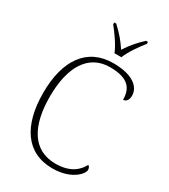

<svg xmlns="http://www.w3.org/2000/svg" viewBox="-227 -1044 1018 1158"><g transform="rotate(30 282.0 -464.5)"><path d="M310 -779H358C375 -824 420 -888 451 -926V-939H437C390 -895 364 -863 334 -817C304 -863 277 -895 230 -939H216V-926C247 -888 293 -824 310 -779ZM332 10C464 10 524 -62 524 -89C524 -102 519 -112 510 -117C484 -67 433 -24 334 -24C176 -24 103 -154 103 -358C103 -564 179 -693 330 -693C458 -693 495 -640 495 -562C516 -562 530 -580 530 -610C530 -668 475 -724 335 -724C153 -724 57 -585 57 -358C57 -132 149 10 332 10Z"/></g></svg>

Font: Noto Serif Gurmukhi ExtraLight
Style: Regular
Weight: 200
Designer: Vaibhav Singh and the Monotype Design Team
Foundry: Monotype Imaging Inc.
Version: Version 2.004